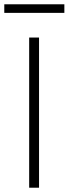

<svg xmlns="http://www.w3.org/2000/svg" viewBox="-24 -875 320 895"><path d="M112 -700H158V0H112ZM-4 -855H276V-815H-4Z"/></svg>

Font: Retni Sans Light
Style: Regular
Weight: 300
Designer: Vitaly Kuzmin
Foundry: ParaType Ltd.
Version: Version 1.00;March 2, 2019;FontCreator 11.5.0.2425 64-bit; t